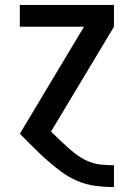

<svg xmlns="http://www.w3.org/2000/svg" viewBox="-20 -540 540 775"><path d="M439 215Q401 215 363.5 210Q326 205 291.5 190Q257 175 226.5 152.5Q196 130 168 105Q140 80 113.5 53.5Q87 27 60 0L319 -432H60V-520H440V-432L186 -9Q204 9 222 26Q240 43 258.5 59.5Q277 76 297.5 90Q318 104 341 113Q364 122 389 124.5Q414 127 439 127H440V215Z"/></svg>

Font: Zed Sans Semibold
Style: Regular
Weight: 600
Designer: Belleve Invis
Foundry: Belleve Invis
Version: Version 1.0.0; ttfautohint (v1.8.4)